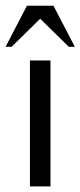

<svg xmlns="http://www.w3.org/2000/svg" viewBox="-58 -665 287 685"><path d="M122.1 0H48.8V-449.2H122.1ZM209 -498H187.5L85.4 -598.1L-16.6 -498H-38.1L38.1 -644.5H132.8Z"/></svg>

Font: Catrinity
Style: Regular
Weight: 400
Designer: Alexander Lange
Foundry: High-Logic / Made with FontCreator
Version: Version 2.090;May 20, 2024;FontCreator 15.0.0.2974 64-bit